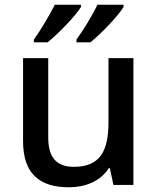

<svg xmlns="http://www.w3.org/2000/svg" viewBox="-20 -786 670 816"><path d="M505 -756V-766H394C373 -721 333 -656 305 -618V-606H364C410 -642 484 -721 505 -756ZM324 -756V-766H213C190 -721 152 -656 124 -618V-606H182C228 -642 303 -721 324 -756ZM547 -539H441V-266C441 -144 405 -77 294 -77C219 -77 185 -118 185 -202V-539H78V-186C78 -49 147 10 273 10C341 10 407 -15 442 -71H447L462 0H547Z"/></svg>

Font: Noto Sans Arabic UI Md
Style: Regular
Weight: 500
Designer: Monotype Design Team, Nadine Chahine and Nizar Qandah
Foundry: Monotype Imaging Inc.
Version: Version 2.010